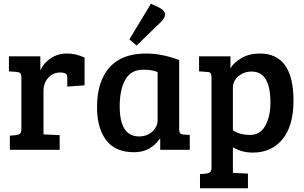

<svg xmlns="http://www.w3.org/2000/svg" viewBox="-20 -806 1637 1033"><path d="M95 -112V-389Q95 -405 89.5 -411.5Q84 -418 70 -419L28 -422V-503H197V-428Q215 -467 253 -492.5Q291 -518 340.5 -518Q390 -518 435 -496V-347L342 -340V-386Q342 -406 332 -411Q321 -416 305 -416Q265 -416 239.5 -387.5Q214 -359 214 -315V-83L301 -79V0H33V-76L66 -79Q81 -81 88 -87.5Q95 -94 95 -112Z M944 -483V-111Q944 -95 949.5 -89Q955 -83 969 -82L1001 -80V0H842V-58L839 -59Q789 13 702 13Q600 13 551 -52Q502 -117 502 -230Q502 -366 568 -442Q634 -518 766 -518Q851 -518 944 -483ZM828 -159V-418Q800 -431 751 -431Q684 -431 654 -377Q624 -323 624 -234Q624 -72 728 -72Q772 -72 800 -98.5Q828 -125 828 -159ZM676 -594 792 -786 839 -764Q868 -748 868 -728Q868 -708 843 -685L715 -561Z M1118 95V-389Q1118 -406 1112.5 -412.5Q1107 -419 1093 -419L1051 -422V-503H1220V-438Q1236 -468 1278 -493Q1320 -518 1378 -518Q1559 -518 1559 -264Q1559 -129 1500 -57Q1441 15 1340 15Q1280 15 1233 -14V124L1314 128V207H1056V131L1089 128Q1104 126 1111 119.5Q1118 113 1118 95ZM1435 -254Q1435 -421 1334 -421Q1292 -421 1262.5 -395.5Q1233 -370 1233 -335V-105Q1271 -80 1325.5 -80Q1380 -80 1407.5 -130Q1435 -180 1435 -254Z"/></svg>

Font: Bree Serif
Style: Regular
Weight: 400
Designer: Veronika Burian, Jos Scaglione
Foundry: TypeTogether
Version: Version 1.001